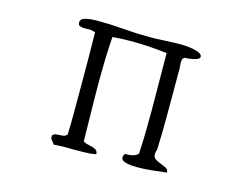

<svg xmlns="http://www.w3.org/2000/svg" viewBox="-88 -802 1175 907"><g transform="rotate(15 500.0 -349.0)"><path d="M800 -620Q800 -611 784 -605.5Q768 -600 750.5 -598Q733 -596 726 -596Q717 -588 716.5 -577Q716 -566 717 -556Q717 -552 717.5 -548.5Q718 -545 718 -541Q718 -520 718 -498Q718 -476 718 -455Q718 -379 718 -302.5Q718 -226 715 -151Q715 -144 712.5 -136Q710 -128 710 -120Q710 -105 720 -98Q730 -91 743 -86Q759 -80 773 -73.5Q787 -67 788 -51Q753 -47 717.5 -43Q682 -39 647 -39Q638 -39 618.5 -40Q599 -41 582.5 -47Q566 -53 566 -67Q566 -72 568.5 -76.5Q571 -81 573 -85H585Q600 -85 613.5 -89Q627 -93 637 -103Q640 -156 641 -209.5Q642 -263 642 -316Q642 -387 641 -456.5Q640 -526 640 -596Q597 -601 553.5 -604Q510 -607 466 -607Q443 -607 419.5 -606Q396 -605 373 -603Q369 -548 367.5 -493Q366 -438 366 -383Q366 -310 367.5 -237Q369 -164 370 -91Q382 -84 398.5 -81Q415 -78 428.5 -72Q442 -66 443 -48Q414 -43 385 -42.5Q356 -42 327 -42Q304 -43 281.5 -42.5Q259 -42 236 -40Q234 -45 231.5 -48Q229 -51 226 -54Q222 -59 219 -64Q216 -69 218 -81Q227 -90 240 -90.5Q253 -91 266 -92Q279 -93 288 -103Q290 -151 290 -198.5Q290 -246 290 -294V-365Q290 -424 289.5 -484Q289 -544 288 -603Q269 -611 246 -609Q223 -607 207 -615Q206 -618 204.5 -621Q203 -624 203 -628Q203 -644 218.5 -650Q234 -656 253 -657.5Q272 -659 283 -659Q284 -659 285 -659Q350 -659 414 -653.5Q478 -648 542 -648Q580 -648 618.5 -650.5Q657 -653 695 -653Q702 -653 718.5 -652Q735 -651 754 -647.5Q773 -644 786.5 -637.5Q800 -631 800 -620Z"/></g></svg>

Font: Yuji Mai
Style: Regular
Weight: 400
Designer: Kataoka Yuji
Foundry: Kinuta Font Factory
Version: Version 3.002